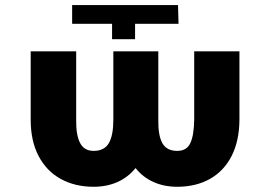

<svg xmlns="http://www.w3.org/2000/svg" viewBox="-20 -712 1041 742"><path d="M258.8 -620.1V-692.4H668L669.9 -620.1H502V-560.5H413.1V-620.1ZM591.8 -513.7V-249Q590.8 -189 607.4 -158.9Q624 -128.9 665 -128.9Q701.2 -128.9 715.3 -158.4Q729.5 -188 730.5 -249V-513.7H905.3V-249Q904.8 -167 874.8 -108.6Q844.7 -50.3 790.8 -20.3Q736.8 9.8 665 9.8Q614.3 9.8 573.2 -8.5Q532.2 -26.9 503.9 -62.5Q475.1 -26.9 433.8 -8.5Q392.6 9.8 341.8 9.8Q270 9.8 215.1 -20.3Q160.2 -50.3 129.4 -108.6Q98.6 -167 98.6 -249V-513.7H274.4V-249Q273.4 -191.4 289.1 -160.2Q304.7 -128.9 341.8 -128.9Q383.3 -128.9 400.6 -158.9Q418 -189 418 -249V-513.7Z"/></svg>

Font: Pretendard JP Black
Style: Regular
Weight: 900
Designer: Base glyphs from Inter by Rasmus Andersson; Hangeul glyphs from Noto Sans CJK(Source Han Sans) by Jang Soo-young and Kan
Foundry: Kil Hyung-jin
Version: Version 1.309